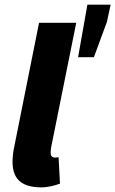

<svg xmlns="http://www.w3.org/2000/svg" viewBox="-20 -794 496 826"><path d="M158 12C188 12 216 4 238 -4L232 -118C224 -116 220 -116 216 -116C206 -116 198 -122 198 -136C198 -144 198 -148 200 -160L308 -696H148L42 -166C36 -138 34 -118 34 -98C34 -30 66 12 158 12ZM316 -548H384L440 -700L456 -774H356Z"/></svg>

Font: Source Sans Pro Black
Style: Italic
Weight: 900
Italic angle: -11°
Designer: Paul D. Hunt
Foundry: Adobe Systems Incorporated
Version: Version 3.006;hotconv 1.0.111;makeotfexe 2.5.65597